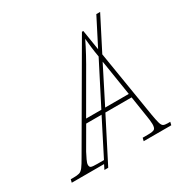

<svg xmlns="http://www.w3.org/2000/svg" viewBox="-239 -911 1060 1091"><g transform="rotate(-30 291.5 -365.0)"><path d="M-61 0 -56 -20H-39Q-13 -20 0.5 -24Q14 -28 26.5 -44.5Q39 -61 60 -98L418 -714H427L448 -582L539 -760H564L454 -545L525 -109Q532 -68 537.5 -49Q543 -30 552 -25Q561 -20 579 -20H597L592 0H411L416 -20H449Q484 -20 493.5 -27.5Q503 -35 503 -60Q503 -71 501 -87Q499 -103 498 -108L476 -250H304L161 30H136L151 0ZM318 -493 192 -275H292L430 -545Q424 -579 420 -612.5Q416 -646 414 -670Q397 -634 372 -588Q347 -542 318 -493ZM439 -484Q438 -490 437 -496Q436 -502 435 -508L317 -275H472ZM120 -20H162L279 -250H178L98 -112Q88 -93 78.5 -73Q69 -53 69 -42Q69 -27 79 -23.5Q89 -20 120 -20Z"/></g></svg>

Font: Noto Serif Thin
Style: Italic
Weight: 100
Italic angle: -12°
Designer: Monotype Design Team
Foundry: Monotype Imaging Inc.
Version: Version 2.014; ttfautohint (v1.8.4.7-5d5b)